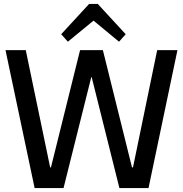

<svg xmlns="http://www.w3.org/2000/svg" viewBox="-20 -955 930 976"><path d="M8 -700H111L235 -104H239L387 -700H503L651 -104H656L779 -700H882L735 1H587L446 -563H444L303 1H156ZM291 -781 433 -935H477L619 -781L585 -743L429 -872H482L325 -743Z"/></svg>

Font: Pathway Extreme 28pt Medium
Style: Regular
Weight: 500
Designer: Eduardo Rodriguez Tunni
Foundry: Eduardo Rodriguez Tunni
Version: Version 1.001;gftools[0.9.26]